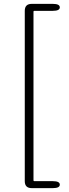

<svg xmlns="http://www.w3.org/2000/svg" viewBox="-20 -804 355 992"><path d="M144 168Q108 168 108 132V-748Q108 -784 144 -784H253Q289 -784 289 -766Q289 -748 253 -748H158Q153 -748 153 -743V127Q153 132 158 132H253Q289 132 289 150Q289 168 253 168Z"/></svg>

Font: Resource Han Rounded JP Light
Style: Regular
Weight: 300
Designer: Cyano Hao (round all glyphs); Ryoko NISHIZUKA 西塚涼子 (kana, bopomofo & ideographs); Paul D. Hunt (Latin, Greek & Cyrillic)
Foundry: Cyano Hao
Version: 0.990